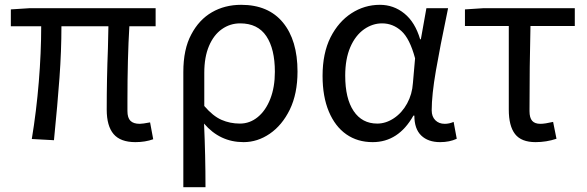

<svg xmlns="http://www.w3.org/2000/svg" viewBox="-20 -577 2435 797"><path d="M423 -122Q423 -251 428 -376L430 -468H235Q235 -366 227 -255.5Q219 -145 204 5L112 0Q131 -115 141 -236.5Q151 -358 151 -468H25V-538L103 -543H626V-468H517Q509 -337 509 -158V-116Q509 -88 521.5 -75.5Q534 -63 560 -63Q572 -63 603 -69L616 1Q583 13 542 13Q480 13 451.5 -20.5Q423 -54 423 -122Z M774 -434Q806 -495 859.5 -526Q913 -557 981 -557Q1094 -557 1154.5 -483.5Q1215 -410 1215 -280Q1215 -188 1183 -122Q1151 -57 1100 -22Q1049 13 991 13Q893 13 827 -64Q833 68 833 200H741V-278Q741 -373 774 -434ZM1121 -279Q1121 -374 1085.5 -427Q1050 -480 977 -480Q935 -480 901 -456Q867 -432 847.5 -386Q828 -340 828 -275V-137Q864 -95 899.5 -79.5Q935 -64 976 -64Q1017 -64 1050 -91Q1083 -118 1102 -166.5Q1121 -215 1121 -279Z M1319 -262Q1319 -356 1352 -422Q1385 -487 1439 -522Q1493 -557 1557 -557Q1614 -557 1658.5 -521Q1703 -485 1724 -414H1727L1750 -543H1840L1836 -523Q1807 -385 1789.5 -284Q1772 -183 1772 -119Q1772 -93 1787 -78Q1802 -63 1826 -63Q1845 -63 1863 -71L1876 -1Q1846 13 1807 13Q1757 13 1728.5 -14.5Q1700 -42 1700 -97H1696Q1634 13 1527 13Q1464 13 1417.5 -19.5Q1371 -52 1345 -114Q1319 -176 1319 -262ZM1694 -232 1703 -335Q1681 -417 1646 -448.5Q1611 -480 1566 -480Q1527 -480 1492 -456Q1455 -430 1434 -381Q1413 -332 1413 -263Q1413 -168 1448 -116Q1483 -64 1546 -64Q1582 -64 1615.5 -86.5Q1649 -109 1670 -147.5Q1691 -186 1694 -232Z M2092 -122V-469H1910V-538L1987 -543H2366V-469H2182Q2178 -305 2178 -116Q2178 -88 2189 -75.5Q2200 -63 2223 -63Q2242 -63 2276 -71L2290 -1Q2248 13 2203 13Q2144 13 2118 -20.5Q2092 -54 2092 -122Z"/></svg>

Font: Merged Yaku Han JP
Style: Regular
Weight: 400
Designer: Ryoko NISHIZUKA 西塚涼子 (kana, bopomofo & ideographs); Paul D. Hunt (Latin, Greek & Cyrillic); Sandoll Communications 산돌커뮤니
Foundry: Adobe
Version: Version 2.004